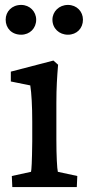

<svg xmlns="http://www.w3.org/2000/svg" viewBox="-20 -760 359 780"><path d="M30 0H292L294 -45L215 -62C212 -74 209 -125 209 -194V-342C209 -405 212 -448 216 -497L197 -514L24 -469V-429L103 -413C108 -382 111 -328 111 -266V-186C110 -99 108 -70 106 -62L28 -45ZM3 -680C3 -645 28 -619 66 -619C101 -619 127 -645 127 -680C127 -713 101 -740 66 -740C28 -740 3 -713 3 -680ZM193 -680C193 -645 220 -619 256 -619C292 -619 317 -645 317 -680C317 -713 292 -740 256 -740C220 -740 193 -713 193 -680Z"/></svg>

Font: TPK Tissa Web Medium
Style: Regular
Weight: 500
Designer: Jacques Le Bailly, Suppakit Chalermlarp | Katatrad Co.,Ltd.
Foundry: Jacques Le Bailly, Cadson Demak Co.,Ltd.
Version: Version 5.000;Glyphs 3.1.2 (3151)